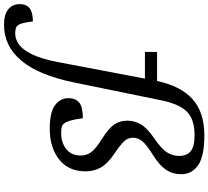

<svg xmlns="http://www.w3.org/2000/svg" viewBox="-220 -722 1014 934"><g transform="rotate(90 287.0 -255.0)"><path d="M221 -107.5Q186 63.5 115.2 148Q44.5 232.5 -59.5 232.5Q-109.5 232.5 -134.8 211.8Q-160 191 -160 156Q-160 124 -140 108Q-120 92 -75.5 92Q-69.5 147.5 -58.5 163Q-52 172 -42 175Q-32 178 -17 178Q12 178 38 158.5Q64 139 85.8 93Q107.5 47 122.5 -32.5L202.5 -453H72.5V-512H214Q239 -628.5 302.8 -685.2Q366.5 -742 478.5 -742Q581 -742 624.2 -711.5Q667.5 -681 667.5 -629Q667.5 -588 646 -555.8Q624.5 -523.5 574.5 -492.5Q524.5 -461.5 507.2 -440.5Q490 -419.5 490 -394.5Q490 -381.5 495.2 -369.5Q500.5 -357.5 517 -342.2Q533.5 -327 566.5 -305Q616 -272 634.8 -238.5Q653.5 -205 653.5 -164.5Q653.5 -81.5 595.8 -35.8Q538 10 446 10Q365 10 331.2 -16Q297.5 -42 297.5 -80Q297.5 -116 319.2 -133.5Q341 -151 395 -151Q400.5 -110.5 406.8 -90Q413 -69.5 420.5 -60Q428 -50.5 439 -48Q450 -45.5 466 -45.5Q514.5 -45.5 545.5 -70.5Q576.5 -95.5 576.5 -141Q576.5 -167.5 561.5 -189.8Q546.5 -212 495 -244.5Q443.5 -277 425.2 -304.5Q407 -332 407 -367Q407 -401.5 424.5 -432.5Q442 -463.5 493.5 -498.5Q545 -534 561.8 -561.2Q578.5 -588.5 578.5 -619Q578.5 -656 556 -675.2Q533.5 -694.5 478.5 -694.5Q400 -694.5 363 -656.8Q326 -619 308.5 -535Z"/></g></svg>

Font: Newsreader 6pt
Style: Italic
Weight: 400
Italic angle: -17°
Designer: Hugues Gentile
Foundry: Production Type
Version: Version 1.003; ttfautohint (v1.8.3)